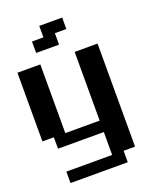

<svg xmlns="http://www.w3.org/2000/svg" viewBox="-149 -712 799 985"><g transform="rotate(-20 250.0 -219.0)"><path d="M125 -562.5H187.5V-625H312.5V-562.5H250V-500H125ZM0 -437.5H125V-62.5H312.5V-437.5H437.5V125H375V187.5H62.5V125H312.5V0H62.5V-62.5H0Z"/></g></svg>

Font: NeoDunggeunmo
Style: Regular
Weight: 400
Monospace: yes
Version: Version 1.600